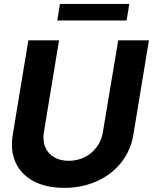

<svg xmlns="http://www.w3.org/2000/svg" viewBox="-20 -929 765 960"><path d="M571.2 -727.5H724.7L646.8 -255.5Q633.7 -175.8 585.8 -116Q538 -56.2 464.6 -23Q391.1 10.1 300.7 10.4Q210.3 10.1 148 -23Q85.7 -56.2 58.3 -116Q30.8 -175.8 43.8 -255.5L121.8 -727.5H275.3L199.5 -268.2Q192.8 -226.7 205.7 -194.5Q218.7 -162.3 249 -143.8Q279.3 -125.2 323.7 -125Q368.7 -125.2 404.6 -143.8Q440.5 -162.3 464.1 -194.5Q487.7 -226.7 494.4 -268.2ZM626.5 -909.2 613 -826.8H266.3L279.8 -909.2Z"/></svg>

Font: Inter Tight
Style: Italic
Weight: 400
Italic angle: -9.39999°
Designer: Rasmus Andersson
Foundry: rsms
Version: Version 3.002